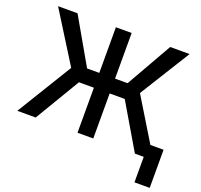

<svg xmlns="http://www.w3.org/2000/svg" viewBox="-150 -897 1305 1244"><g transform="rotate(20 502.5 -275.5)"><path d="M551.5 -727.3H442.8V-412.6H358.7L178.3 -727.3H44L260.7 -380.7L27.7 0H154.5L339.8 -310.4H442.8V0H551.5V-310.4H655.5L838.4 0H899.5V175.8H1004.6V-87H913.7L735.1 -380L951 -727.3H817.1L638.1 -412.6H551.5Z"/></g></svg>

Font: Magic Ui Pro Medium
Style: Regular
Weight: 500
Designer: Stefan Endress, Andreas Faust
Version: Version 1.000;FEAKit 1.0